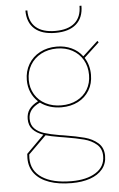

<svg xmlns="http://www.w3.org/2000/svg" viewBox="-60 -738 613 990"><g transform="rotate(-5 246.0 -243.5)"><path d="M54 63Q54 48 55 40L146.5 -51.5Q111 -64 92 -84.8Q73 -105.5 73 -139Q73 -168 87.8 -188.8Q102.5 -209.5 134 -225.5Q111 -246.5 98.5 -275.5Q86 -304.5 86 -339Q86 -385 107.5 -421.2Q129 -457.5 167.2 -477.8Q205.5 -498 254 -498Q296 -498 330.8 -481.8Q365.5 -465.5 387 -436L466 -509L472 -501L393 -427.5Q418 -388.5 418 -338Q418 -292.5 397 -257.5Q376 -222.5 338.5 -203.2Q301 -184 253 -184Q189 -184 143 -218Q112 -203.5 97.5 -184.2Q83 -165 83 -139Q83 -107.5 101.8 -88.5Q120.5 -69.5 150.8 -60Q181 -50.5 230 -42L250.5 -39Q317.5 -28 357.8 -17.2Q398 -6.5 426 18Q454 42.5 454 85Q454 125 430.8 153.2Q407.5 181.5 366.2 195.8Q325 210 271 210Q203.5 210 154.8 192.8Q106 175.5 80 142.5Q54 109.5 54 63ZM271 200Q349 200 396.5 170.2Q444 140.5 444 85Q444 46.5 418 24.2Q392 2 354.2 -8Q316.5 -18 253 -28.5L231 -32Q181.5 -40.5 157.5 -47.5L65 44Q64 51 64 63Q64 128.5 118.5 164.2Q173 200 271 200ZM253 -194Q298.5 -194 333.8 -212.2Q369 -230.5 388.5 -263.2Q408 -296 408 -338Q408 -382 388.5 -416Q369 -450 334 -469Q299 -488 254 -488Q208.5 -488 172.5 -469Q136.5 -450 116.2 -416Q96 -382 96 -339Q96 -297 115.8 -264Q135.5 -231 171.2 -212.5Q207 -194 253 -194ZM110 -697H120Q120 -639.5 154.5 -609.2Q189 -579 255 -579Q321 -579 355.5 -609.2Q390 -639.5 390 -697H400Q400 -635 362.5 -602Q325 -569 255 -569Q184.5 -569 147.2 -602Q110 -635 110 -697Z"/></g></svg>

Font: HK Grotesk Thin
Style: Regular
Weight: 100
Designer: Alfredo Marco Pradil
Foundry: Hanken Design Co.
Version: Version 3.001